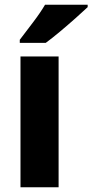

<svg xmlns="http://www.w3.org/2000/svg" viewBox="-20 -786 388 806"><path d="M226 0H66V-549H226ZM348 -756Q329 -738 297.5 -710Q266 -682 232 -653.5Q198 -625 172 -606H63V-619Q88 -652 118.5 -692Q149 -732 169 -766H348Z"/></svg>

Font: Noto Sans Arabic SemCond ExtBd
Style: Regular
Weight: 800
Width: 4
Designer: Monotype Design Team, Nadine Chahine, Nizar Qandah and Khaled Hosny
Foundry: Monotype Imaging Inc.
Version: Version 2.012; ttfautohint (v1.8.4.7-5d5b)